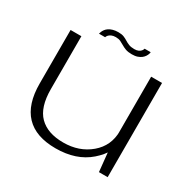

<svg xmlns="http://www.w3.org/2000/svg" viewBox="-157 -870 1046 1039"><g transform="rotate(30 366.0 -351.0)"><path d="M583 0H637.5V-588.5H569.5V-132.5ZM133 -589.5H65.5V-255.5Q65.5 -125.5 128 -59.8Q190.5 6 314.5 6Q443.5 6 523.5 -63.8Q603.5 -133.5 603.5 -215L570 -248.5Q570 -157 502 -99.5Q434 -42 335 -42Q236.5 -42 184.8 -94Q133 -146 133 -259ZM417.5 -641Q438.5 -641 452.5 -646Q466.5 -651 475.8 -658.2Q485 -665.5 490.5 -674Q496 -682.5 498.5 -690Q501 -697.5 501 -702H463Q462.5 -697 457.2 -689.5Q452 -682 441.5 -677Q431 -672 415.5 -672Q394.5 -672 380.8 -677.5Q367 -683 355.8 -690.2Q344.5 -697.5 331 -703Q317.5 -708.5 296 -708.5Q277 -708.5 262.5 -704.2Q248 -700 238 -693.2Q228 -686.5 222 -678.2Q216 -670 213 -662.5Q210 -655 208.5 -649H247Q248 -654.5 253.8 -661.5Q259.5 -668.5 270.5 -673.5Q281.5 -678.5 297.5 -678.5Q315 -678.5 327.2 -672.8Q339.5 -667 351.2 -659.8Q363 -652.5 378.2 -646.8Q393.5 -641 417.5 -641Z"/></g></svg>

Font: Anybody Expanded Light
Style: Regular
Weight: 300
Width: 7
Version: Version 1.113;gftools[0.9.25]